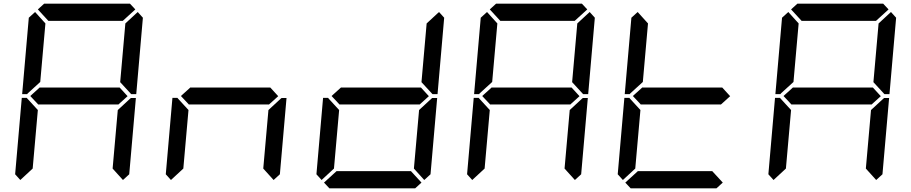

<svg xmlns="http://www.w3.org/2000/svg" viewBox="-20 -1020 4936 1040"><path d="M90 -45 62 -76 98 -490H125L129 -485L185 -424L157 -107ZM131 -515 127 -510H100L136 -924L170 -955L226 -893L198 -576ZM185 -969 219 -1000H684L713 -969L645 -907H242ZM671 -499 620 -453V-454H188V-453L144 -500L196 -547V-546H628ZM684 -485 689 -489H716L680 -76L646 -45L590 -107L618 -424ZM726 -955 754 -924 718 -510H691L687 -514L631 -575L659 -893Z M906 -45 878 -76 914 -490H941L945 -485L1001 -424L973 -107ZM1487 -499 1436 -453V-454H1004V-453L960 -500L1012 -547V-546H1444ZM1500 -485 1505 -489H1532L1496 -76L1462 -45L1406 -107L1434 -424Z M1722 -45 1694 -76 1730 -490H1757L1761 -485L1817 -424L1789 -107ZM2303 -499 2252 -453V-454H1820V-453L1776 -500L1828 -547V-546H2260ZM2316 -485 2321 -489H2348L2312 -76L2278 -45L2222 -107L2250 -424ZM2358 -955 2386 -924 2350 -510H2323L2319 -514L2263 -575L2291 -893ZM2263 -31 2229 0H1764L1735 -31L1803 -93H2206Z M2538 -45 2510 -76 2546 -490H2573L2577 -485L2633 -424L2605 -107ZM2579 -515 2575 -510H2548L2584 -924L2618 -955L2674 -893L2646 -576ZM2633 -969 2667 -1000H3132L3161 -969L3093 -907H2690ZM3119 -499 3068 -453V-454H2636V-453L2592 -500L2644 -547V-546H3076ZM3132 -485 3137 -489H3164L3128 -76L3094 -45L3038 -107L3066 -424ZM3174 -955 3202 -924 3166 -510H3139L3135 -514L3079 -575L3107 -893Z M3354 -45 3326 -76 3362 -490H3389L3393 -485L3449 -424L3421 -107ZM3395 -515 3391 -510H3364L3400 -924L3434 -955L3490 -893L3462 -576ZM3935 -499 3884 -453V-454H3452V-453L3408 -500L3460 -547V-546H3892ZM3895 -31 3861 0H3396L3367 -31L3435 -93H3838Z M4170 -45 4142 -76 4178 -490H4205L4209 -485L4265 -424L4237 -107ZM4211 -515 4207 -510H4180L4216 -924L4250 -955L4306 -893L4278 -576ZM4265 -969 4299 -1000H4764L4793 -969L4725 -907H4322ZM4751 -499 4700 -453V-454H4268V-453L4224 -500L4276 -547V-546H4708ZM4764 -485 4769 -489H4796L4760 -76L4726 -45L4670 -107L4698 -424ZM4806 -955 4834 -924 4798 -510H4771L4767 -514L4711 -575L4739 -893Z"/></svg>

Font: DSEG7 Classic
Style: Italic
Weight: 400
Italic angle: -5°
Designer: Keshikan(Twitter:@keshinomi_88pro)
Version: Version 0.46